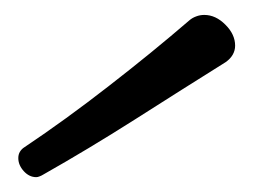

<svg xmlns="http://www.w3.org/2000/svg" viewBox="-20 -933 349 256"><path d="M252.4 -913.1Q267.6 -913.1 280.5 -900.1Q293.5 -887.2 293.5 -872.1Q293.5 -865.7 290.3 -860.1Q287.1 -854.5 280.8 -850.1Q223.1 -814 160.2 -773.9Q97.2 -733.9 37.6 -700.2Q35.2 -698.7 32.7 -697.8Q30.3 -696.8 28.3 -696.8Q19 -696.8 11.7 -704.8Q4.4 -712.9 4.4 -722.2Q4.4 -727.1 6.6 -730.7Q8.8 -734.4 12.7 -736.8Q67.4 -773.4 125.2 -818.4Q183.1 -863.3 232.4 -905.8Q236.3 -909.2 241.5 -911.1Q246.6 -913.1 252.4 -913.1Z"/></svg>

Font: Cutive
Style: Regular
Weight: 400
Designer: Vernon Adams
Version: Version 1.002